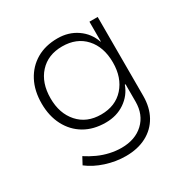

<svg xmlns="http://www.w3.org/2000/svg" viewBox="-156 -640 949 968"><g transform="rotate(-30 318.0 -156.5)"><path d="M307 187Q249 187 191.5 168.5Q134 150 93 118L115 77Q144 96 176 110.5Q208 125 242 132.5Q276 140 308 140Q388 140 436.5 94.5Q485 49 485 -27V-128H481Q462 -75 414.5 -42.5Q367 -10 303 -10Q232 -10 180 -40.5Q128 -71 99 -126.5Q70 -182 70 -255Q70 -329 99 -384Q128 -439 180 -469.5Q232 -500 303 -500Q367 -500 415.5 -466.5Q464 -433 483 -377H485V-492H533V-33Q533 34 505.5 83.5Q478 133 427 160Q376 187 307 187ZM303 -57Q387 -57 436 -112Q485 -167 485 -255Q485 -345 436 -399Q387 -453 303 -453Q220 -453 171 -399Q122 -345 122 -255Q122 -167 171 -112Q220 -57 303 -57Z"/></g></svg>

Font: Nunito Sans 7pt ExtraLight
Style: Regular
Weight: 250
Designer: Vernon Adams
Foundry: Vernon Adams
Version: Version 3.101;gftools[0.9.27]